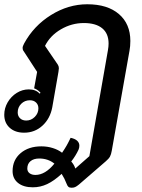

<svg xmlns="http://www.w3.org/2000/svg" viewBox="-22 -613 664 900"><path d="M290 248Q281 224 267 202Q231 235 199 250Q167 265 132 265Q88 265 62.5 244.5Q37 224 37 189Q37 137 74.5 105Q112 73 172 73Q200 73 225.5 81Q251 89 269 103Q282 84 290.5 69Q299 54 309 33Q329 37 339.5 46.5Q350 56 350 70Q350 80 346 89Q333 117 312 144Q326 160 331 177L397 119L484 -378Q487 -395 487 -409Q487 -456 457 -480.5Q427 -505 371 -505Q314 -505 263.5 -475.5Q213 -446 189 -398L249 -310Q254 -302 254 -293Q254 -290 252 -276L223 -110Q213 -57 177 -24Q141 9 91 9Q49 9 23.5 -14Q-2 -37 -2 -75Q-2 -106 14 -133.5Q30 -161 56.5 -177.5Q83 -194 113 -194Q146 -194 164 -174L168 -178Q155 -193 138 -199L152 -276L89 -373Q84 -379 84 -388Q84 -396 91 -409Q136 -492 217 -542.5Q298 -593 387 -593Q482 -593 535.5 -547Q589 -501 589 -421Q589 -396 585 -375L502 93Q499 111 493.5 121Q488 131 474 143L348 252Q337 261 330 264Q323 267 314 267Q304 267 299 263Q294 259 290 248ZM158 -105Q158 -122 147 -132.5Q136 -143 118 -143Q94 -143 77.5 -126.5Q61 -110 61 -86Q61 -69 72 -58.5Q83 -48 101 -48Q124 -48 141 -65Q158 -82 158 -105ZM233 154Q203 130 162 130Q136 130 121 142.5Q106 155 106 177Q106 191 116.5 199Q127 207 144 207Q190 207 233 154Z"/></svg>

Font: K2D Medium
Style: Italic
Weight: 500
Italic angle: -10°
Designer: Katatrad Aksorn Co.,Ltd.
Foundry: Cadson Demak Co.,Ltd.
Version: Version 1.000; ttfautohint (v1.6)